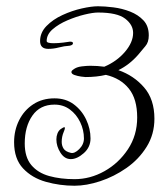

<svg xmlns="http://www.w3.org/2000/svg" viewBox="-20 -540 537 613"><path d="M473 -161Q473 -111 448 -71Q423 -31 383.5 -3.5Q344 24 300 38.5Q256 53 218 53Q171 53 126.5 40.5Q82 28 53.5 -2.5Q25 -33 25 -86Q25 -124 41 -156Q57 -188 86 -207Q115 -226 154 -226Q190 -226 215.5 -207Q241 -188 255 -158.5Q269 -129 269 -98Q269 -70 247.5 -51Q226 -32 206 -32Q186 -32 173 -52.5Q160 -73 160 -95Q160 -105 163.5 -114Q167 -123 174 -128Q183 -134 185 -134Q190 -134 183.5 -119Q177 -104 177 -87Q177 -75 183 -65.5Q189 -56 206 -52Q218 -49 233 -64Q248 -79 248 -98Q248 -125 236 -150Q224 -175 203 -190.5Q182 -206 154 -206Q108 -206 83.5 -171Q59 -136 59 -82Q59 -38 80 -13Q101 12 137 22Q173 32 218 32Q268 32 313.5 6.5Q359 -19 388.5 -63.5Q418 -108 418 -165Q418 -224 391.5 -257Q365 -290 318 -301Q289 -294 253 -294Q250 -294 239 -295.5Q228 -297 218 -300.5Q208 -304 208 -310Q208 -314 214 -318Q224 -326 240.5 -328Q257 -330 268 -330Q291 -330 313 -327Q353 -344 379 -374.5Q405 -405 405 -435Q405 -461 379.5 -480.5Q354 -500 293 -500Q277 -500 250 -493.5Q223 -487 195 -475Q167 -463 148 -446.5Q129 -430 129 -409Q129 -402 151 -402Q165 -402 181.5 -404Q198 -406 203 -407H204Q213 -407 213 -402Q213 -396 202 -394Q185 -393 168 -388.5Q151 -384 134 -384Q108 -384 108 -409Q108 -436 128.5 -457Q149 -478 179.5 -492Q210 -506 241 -513Q272 -520 293 -520Q314 -520 342 -516.5Q370 -513 395.5 -503Q421 -493 438 -475Q455 -457 455 -427Q455 -405 444 -392.5Q433 -380 421 -365Q393 -333 358 -316Q407 -299 440 -261Q473 -223 473 -161Z"/></svg>

Font: Ingrid Darling
Style: Regular
Weight: 400
Designer: Robert E. Leuschke
Foundry: Robert E. Leuschke
Version: Version 1.010; ttfautohint (v1.8.3)